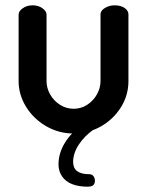

<svg xmlns="http://www.w3.org/2000/svg" viewBox="-20 -494 553 722"><path d="M257 8Q201 8 153.5 -19.5Q106 -47 78 -92.5Q50 -138 50 -189V-439Q50 -452 65.5 -463Q81 -474 103 -474Q124 -474 139.5 -463Q155 -452 155 -439V-189Q155 -163 168.5 -139Q182 -115 205.5 -100Q229 -85 257 -85Q285 -85 308 -100Q331 -115 344.5 -139Q358 -163 358 -189V-440Q358 -454 374.5 -464Q391 -474 411 -474Q434 -474 448.5 -464Q463 -454 463 -440V-189Q463 -136 435 -91Q407 -46 360 -19Q313 8 257 8ZM309 208Q276 208 251.5 198.5Q227 189 213.5 169.5Q200 150 200 124Q200 82 224 43Q248 4 289 -24L331 -6Q298 17 276.5 49.5Q255 82 255 115Q255 138 270 149.5Q285 161 315 161Q326 161 331.5 168.5Q337 176 337 186Q337 195 331.5 201.5Q326 208 309 208Z"/></svg>

Font: Dosis ExtraLight SemiBold
Style: Regular
Weight: 600
Version: Version 3.001; ttfautohint (v1.8.2)